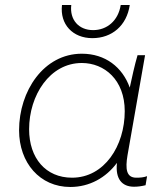

<svg xmlns="http://www.w3.org/2000/svg" viewBox="-20 -740 657 765"><path d="M514 4C530 4 543 2 560 -2L566 -38C551 -33 540 -32 523 -32C483 -32 479 -67 488 -121L558 -520H528C517 -483 504 -424 497 -391C468 -472 400 -526 306 -526C154 -526 56 -377 56 -221C56 -91 139 5 260 5C337 5 402 -32 446 -91C439 -27 466 4 514 4ZM306 -489C396 -489 477 -422 477 -297C477 -159 396 -32 267 -32C162 -32 96 -110 96 -225C96 -360 178 -489 306 -489ZM348 -588C426 -588 485 -638 497 -720H461C451 -657 406 -620 351 -620C293 -620 257 -662 264 -720H227C218 -643 270 -588 348 -588Z"/></svg>

Font: Fixel Text 20240404 ExtraLight
Style: Italic
Weight: 200
Width: 4
Italic angle: -10°
Designer: AlfaBravo + MacPaw
Foundry: Kyrylo Tkachov, Marchela Mozhyna, Serhii Makarenko, Maria Weinstein, Zakhar Kryvoshyya
Version: Version 1.211;Glyphs 3.2 (3225)